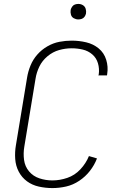

<svg xmlns="http://www.w3.org/2000/svg" viewBox="-20 -950 616 978"><path d="M247 8Q282 8 317 0Q352 -8 383.5 -29Q415 -50 438 -79.5Q461 -109 474 -143L433 -155Q418 -118 389.5 -87.5Q361 -57 323 -44Q285 -31 247 -31Q213 -31 181 -41.5Q149 -52 128 -77Q107 -102 102.5 -135.5Q98 -169 104 -204L161 -549Q166 -581 180.5 -611Q195 -641 222 -663.5Q249 -686 281 -695Q313 -704 345 -704Q374 -704 401.5 -697.5Q429 -691 450 -673Q471 -655 479 -627.5Q487 -600 483 -571Q482 -568 481 -566H525L526 -573Q532 -610 521 -645.5Q510 -681 482.5 -703.5Q455 -726 419 -734.5Q383 -743 345 -743Q314 -743 282.5 -737Q251 -731 221.5 -714Q192 -697 170 -672Q148 -647 135.5 -616.5Q123 -586 118 -555L61 -210Q55 -175 57.5 -140Q60 -105 75.5 -75.5Q91 -46 117.5 -26.5Q144 -7 178 0.5Q212 8 247 8ZM379 -851Q388 -851 396.5 -854Q405 -857 410.5 -864.5Q416 -872 418 -881Q420 -893 416.5 -905Q413 -917 402.5 -923.5Q392 -930 379 -930Q370 -930 361.5 -927Q353 -924 347.5 -916Q342 -908 340 -900Q338 -887 341.5 -875Q345 -863 356 -857Q367 -851 379 -851Z"/></svg>

Font: Iosevka Sparkle Extralight
Style: Italic
Weight: 200
Italic angle: -9°
Designer: Belleve Invis
Foundry: Belleve Invis
Version: Version 4.5.0; ttfautohint (v1.8.3)